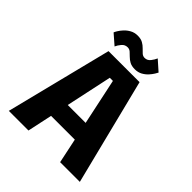

<svg xmlns="http://www.w3.org/2000/svg" viewBox="-241 -1044 1192 1192"><g transform="rotate(45 355.0 -448.0)"><path d="M488 0 453.5 -163.5H245L210 0H37.5L213 -700H485.5L661 0ZM335.5 -588.5 270.5 -284.5H427.5L363 -588.5ZM408 -735.5Q380 -735.5 362 -745.2Q344 -755 331.2 -768.2Q318.5 -781.5 307 -791.2Q295.5 -801 280.5 -801Q257 -801 241.8 -782.8Q226.5 -764.5 219 -747L153 -804.5Q154.5 -809.5 163.2 -824.2Q172 -839 187.2 -855.8Q202.5 -872.5 224.2 -884.5Q246 -896.5 273.5 -896.5Q301.5 -896.5 319.5 -886.2Q337.5 -876 350.2 -862.5Q363 -849 374.5 -838.8Q386 -828.5 401 -828.5Q424 -828.5 438.8 -847.2Q453.5 -866 461 -884L527 -825.5Q524.5 -820.5 516 -806.2Q507.5 -792 492.8 -775.5Q478 -759 456.8 -747.2Q435.5 -735.5 408 -735.5Z"/></g></svg>

Font: League Mono
Style: Bold
Weight: 700
Width: 6
Designer: Tyler Finck
Foundry: The League of Moveable Type / Tyler Finck
Version: Version 2.300;RELEASE